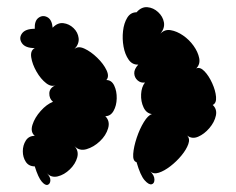

<svg xmlns="http://www.w3.org/2000/svg" viewBox="-20 -607 672 547"><path d="M369 -145Q358 -148 359.5 -168.5Q361 -189 369.5 -214.5Q378 -240 390 -259.5Q402 -279 413 -282Q397 -284 389 -301Q381 -318 382 -338.5Q383 -359 393 -372Q381 -370 372 -378Q363 -386 362.5 -398Q362 -410 374 -423Q357 -422 346.5 -437Q336 -452 332 -474Q328 -496 330.5 -518.5Q333 -541 342.5 -556.5Q352 -572 369 -572Q383 -588 400 -586.5Q417 -585 430.5 -572.5Q444 -560 447 -543.5Q450 -527 437 -511Q449 -524 466.5 -521Q484 -518 501.5 -506Q519 -494 531.5 -476.5Q544 -459 547.5 -441.5Q551 -424 539 -412Q550 -417 562.5 -404Q575 -391 584.5 -370Q594 -349 595.5 -331Q597 -313 586 -308Q599 -296 595 -277.5Q591 -259 576.5 -242Q562 -225 544.5 -217.5Q527 -210 513 -221Q522 -212 516.5 -196.5Q511 -181 497 -164Q483 -147 465.5 -133.5Q448 -120 432.5 -115Q417 -110 408 -119Q420 -107 420 -95.5Q420 -84 412 -82Q404 -80 392 -93.5Q380 -107 369 -145ZM79 -133Q62 -133 53.5 -146Q45 -159 45 -176Q45 -193 53.5 -206.5Q62 -220 79 -220Q66 -231 72.5 -251.5Q79 -272 96 -291Q113 -310 131 -317Q120 -326 120.5 -341.5Q121 -357 140 -365Q127 -358 111.5 -370Q96 -382 84 -403Q72 -424 69 -443.5Q66 -463 79 -470Q52 -470 42.5 -484Q33 -498 42.5 -511.5Q52 -525 79 -525Q78 -548 90 -556.5Q102 -565 115 -558Q128 -551 130 -528Q144 -543 160.5 -541Q177 -539 189.5 -527Q202 -515 204 -498.5Q206 -482 192 -467Q202 -477 220.5 -468.5Q239 -460 257 -442.5Q275 -425 283.5 -407Q292 -389 283 -379Q298 -379 305.5 -363Q313 -347 312.5 -326.5Q312 -306 303.5 -291Q295 -276 280 -276Q294 -262 288 -241.5Q282 -221 264.5 -204.5Q247 -188 226.5 -182Q206 -176 192 -191Q205 -177 200 -158.5Q195 -140 179 -124.5Q163 -109 144.5 -104.5Q126 -100 113 -114Q124 -103 123.5 -93Q123 -83 116 -80.5Q109 -78 99 -89.5Q89 -101 79 -133Z"/></svg>

Font: Rubik Bubbles
Style: Regular
Weight: 400
Designer: Hubert and Fischer, NaN
Foundry: Hubert and Fischer, NaN
Version: Version 2.200